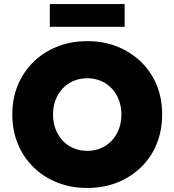

<svg xmlns="http://www.w3.org/2000/svg" viewBox="-20 -922 865 952"><path d="M41 -354Q41 -434 68.5 -500Q96 -566 146 -615Q196 -664 264 -691Q332 -718 413 -718Q494 -718 561.5 -691Q629 -664 679.5 -615Q730 -566 757 -500Q784 -434 784 -355Q784 -275 757 -208.5Q730 -142 679.5 -93Q629 -44 561.5 -17Q494 10 413 10Q332 10 264 -17Q196 -44 146 -93Q96 -142 68.5 -208.5Q41 -275 41 -354ZM582 -354Q582 -393 569.5 -426Q557 -459 534 -483.5Q511 -508 480 -521Q449 -534 413 -534Q376 -534 345 -521Q314 -508 291 -483.5Q268 -459 255.5 -426.5Q243 -394 243 -354Q243 -315 255.5 -282Q268 -249 291 -224.5Q314 -200 345 -187Q376 -174 413 -174Q449 -174 480 -187Q511 -200 534 -224.5Q557 -249 569.5 -282Q582 -315 582 -354ZM227 -789V-902H598V-789Z"/></svg>

Font: Mach ExtraBold
Style: Regular
Weight: 800
Version: Version 1.002